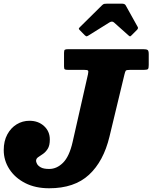

<svg xmlns="http://www.w3.org/2000/svg" viewBox="-58 -1020 836 1054"><path d="M-37.5 -196Q-37.5 -245.5 -18 -281.8Q1.5 -318 33.5 -337.5Q65.5 -357 104 -357Q152 -357 183.8 -328Q215.5 -299 215.5 -254Q215.5 -221 204 -203Q192.5 -185 177.8 -175Q163 -165 151.5 -157.2Q140 -149.5 140 -136.5Q140 -131.5 145 -121Q150 -110.5 165.5 -101.5Q181 -92.5 212 -92.5Q254 -92.5 288.2 -126.8Q322.5 -161 340.5 -240L425 -612.5Q428.5 -628.5 425.2 -632.5Q422 -636.5 403 -636.5H315.5Q302 -636.5 297.8 -639.2Q293.5 -642 293.5 -655.5V-729.5Q293.5 -744 298 -747Q302.5 -750 317 -750H728Q745 -750 751.8 -746Q758.5 -742 758.5 -723.5V-663Q758.5 -645.5 754.2 -641Q750 -636.5 732.5 -636.5H657.5Q636 -636.5 632.5 -632Q629 -627.5 625 -610.5L543 -270Q510.5 -134.5 430.5 -60.5Q350.5 13.5 212 13.5Q136 13.5 80 -15.2Q24 -44 -6.8 -91.8Q-37.5 -139.5 -37.5 -196ZM407.5 -826.5 379 -855.5Q374 -861 374.8 -863.5Q375.5 -866 381.5 -872L502.5 -991.5Q508.5 -997.5 514.2 -998.8Q520 -1000 531 -1000H610Q626.5 -1000 631.5 -991.5L698 -872Q702.5 -865 694 -856L664 -826Q657.5 -819.5 655.2 -820.2Q653 -821 647.5 -825.5L568 -896.5Q557.5 -906 543 -897L425 -823.5Q418 -819.5 414.8 -821Q411.5 -822.5 407.5 -826.5Z"/></svg>

Font: Besley* Heavy
Style: Italic
Weight: 800
Italic angle: -13°
Designer: Owen Earl
Foundry: indestructible type*
Version: Version 3.000; ttfautohint (v1.8.3)